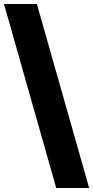

<svg xmlns="http://www.w3.org/2000/svg" viewBox="-20 -828 470 968"><path d="M263.5 120 0 -808H166L429.5 120Z"/></svg>

Font: Encode Sans SC SemiExpanded
Style: Bold
Weight: 700
Width: 6
Designer: Multiple Designers
Foundry: Impallari Type
Version: Version 3.002